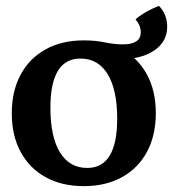

<svg xmlns="http://www.w3.org/2000/svg" viewBox="-20 -631 595 660"><path d="M267.7 8.8Q192.2 8.8 136.7 -22Q81.2 -52.7 50.9 -108.9Q20.5 -165 20.5 -241.2Q20.5 -317.9 50.9 -374.3Q81.2 -430.7 136.9 -461.4Q192.6 -492.2 268.1 -492.2Q343.5 -492.2 399.2 -461.4Q454.9 -430.7 485.3 -374.5Q515.6 -318.4 515.6 -242.2Q515.6 -165.5 485.3 -109.1Q455 -52.7 399.4 -22Q343.8 8.8 267.7 8.8ZM279.8 -53.7Q382.8 -53.7 382.8 -222.7Q382.8 -322.5 350.1 -376.1Q317.4 -429.7 256.3 -429.7Q153.3 -429.7 153.3 -260.7Q153.3 -161.1 186 -107.4Q218.8 -53.7 279.8 -53.7ZM526.4 -610.8Q554.7 -581.5 554.7 -539.1Q554.7 -488.3 511 -458Q467.3 -427.7 393.1 -427.7Q375 -427.7 351.6 -431.4Q328.1 -435.1 305.7 -438.7Q283.2 -442.4 268.1 -442.4V-492.2Q308.1 -492.2 339.8 -485.4Q371.6 -478.5 402.8 -478.5Q463.9 -478.5 463.9 -520Q463.9 -543.5 445.8 -564.5Q462.4 -578.6 483.4 -590.6Q504.4 -602.5 526.4 -610.8Z"/></svg>

Font: Markazi Text
Style: Regular
Weight: 400
Designer: Borna Izadpanah (Arabic designer), Fiona Ross (Arabic design director) and Florian Runge (Latin designer)
Foundry: Borna Izadpanah and Florian Runge
Version: Version 1.000